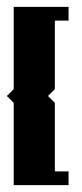

<svg xmlns="http://www.w3.org/2000/svg" viewBox="-20 -500 240 560"><path d="M20 -480H180V-440H140V-240L120 -220L140 -200V0H180V40H20V-200L0 -220L20 -240Z"/></svg>

Font: SOV_poster
Style: Bold
Weight: 700
Version: Version 1.00